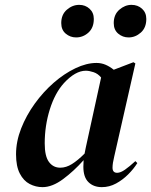

<svg xmlns="http://www.w3.org/2000/svg" viewBox="-20 -755 622 790"><path d="M155 15Q127 15 102 2Q77 -11 61.5 -41Q46 -71 46 -120Q46 -173 67 -226.5Q88 -280 123 -328.5Q158 -377 201 -414.5Q244 -452 290 -474Q336 -496 377 -496Q397 -496 414.5 -488.5Q432 -481 448 -468L529 -499L537 -494L450 -111Q443 -83 443 -65Q443 -44 462 -44Q476 -44 494.5 -57Q513 -70 537 -92L545 -84Q530 -60 507.5 -37.5Q485 -15 457.5 0Q430 15 399 15Q365 15 344 -5.5Q323 -26 323 -69Q323 -83 324 -96Q284 -51 239.5 -18Q195 15 155 15ZM164 -165Q164 -112 181.5 -88.5Q199 -65 228 -65Q252 -65 276 -80Q300 -95 328 -123Q330 -135 333 -148L396 -436Q383 -452 365 -458Q347 -464 333 -464Q290 -464 243 -413Q206 -372 185 -305Q164 -238 164 -165ZM293 -601Q269 -601 250.5 -616.5Q232 -632 232 -660Q232 -695 255 -715Q278 -735 306 -735Q331 -735 348.5 -719Q366 -703 366 -677Q366 -641 344 -621Q322 -601 293 -601ZM509 -601Q485 -601 466.5 -616.5Q448 -632 448 -660Q448 -695 471 -715Q494 -735 521 -735Q547 -735 564.5 -719Q582 -703 582 -677Q582 -641 559.5 -621Q537 -601 509 -601Z"/></svg>

Font: DeepMind Serif Display
Style: Italic
Weight: 400
Italic angle: -12°
Designer: Frank Grießhammer / Modifications: Colophon Foundry
Foundry: Colophon Foundry
Version: Version 5.003; ttfautohint (v1.8.2)